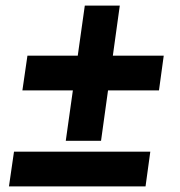

<svg xmlns="http://www.w3.org/2000/svg" viewBox="-20 -611 643 686"><path d="M78 -412H565L548 -288H60ZM283 -591H408L341 -108H215ZM30 -69H517L500 55H12Z"/></svg>

Font: Pathway Extreme 28pt ExtraBold
Style: Italic
Weight: 800
Italic angle: -8°
Designer: Eduardo Rodriguez Tunni
Foundry: Eduardo Rodriguez Tunni
Version: Version 1.001;gftools[0.9.26]